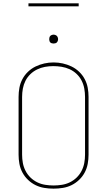

<svg xmlns="http://www.w3.org/2000/svg" viewBox="-20 -1119 640 1147"><path d="M300 8Q272 8 244.5 3.5Q217 -1 192.5 -13Q168 -25 147.5 -44.5Q127 -64 114 -88.5Q101 -113 96 -140Q91 -167 91 -195V-540Q91 -568 96 -595Q101 -622 114 -646.5Q127 -671 147.5 -690.5Q168 -710 193 -722Q218 -734 245 -740Q272 -746 300 -746Q328 -746 355 -740Q382 -734 407 -722Q432 -710 452.5 -690.5Q473 -671 486 -646.5Q499 -622 504 -595Q509 -568 509 -540V-195Q509 -167 504 -140Q499 -113 486 -88.5Q473 -64 452.5 -44.5Q432 -25 407.5 -13Q383 -1 355.5 3.5Q328 8 300 8ZM300 -11Q325 -11 350 -15Q375 -19 397.5 -30Q420 -41 438 -58.5Q456 -76 467.5 -98.5Q479 -121 483.5 -145.5Q488 -170 488 -195V-540Q488 -565 483.5 -590Q479 -615 467.5 -637.5Q456 -660 437.5 -677.5Q419 -695 396 -705.5Q373 -716 348 -720Q323 -724 298 -724Q273 -724 248.5 -719.5Q224 -715 201.5 -704Q179 -693 161 -675.5Q143 -658 132 -636Q121 -614 116.5 -589.5Q112 -565 112 -540V-195Q112 -170 116.5 -145.5Q121 -121 132.5 -98.5Q144 -76 162 -58.5Q180 -41 202.5 -30Q225 -19 250 -15Q275 -11 300 -11ZM300 -859Q295 -859 289.5 -860.5Q284 -862 280.5 -865.5Q277 -869 275.5 -874.5Q274 -880 274 -885Q274 -890 275.5 -895.5Q277 -901 280.5 -904.5Q284 -908 289.5 -910Q295 -912 300 -912Q305 -912 310.5 -910Q316 -908 319.5 -904.5Q323 -901 325 -895.5Q327 -890 327 -885Q327 -880 325 -874.5Q323 -869 319.5 -865.5Q316 -862 310.5 -860.5Q305 -859 300 -859ZM150 -1081V-1099H450V-1081Z"/></svg>

Font: Zed Sans Thin Extended
Style: Regular
Weight: 100
Width: 7
Designer: Belleve Invis
Foundry: Belleve Invis
Version: Version 1.0.0; ttfautohint (v1.8.4)